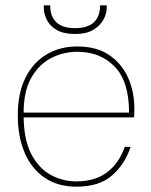

<svg xmlns="http://www.w3.org/2000/svg" viewBox="-20 -691 567 723"><path d="M268 12Q198 12 148.5 -21.5Q99 -55 73 -115.5Q47 -176 47 -257Q47 -340 75.5 -397.5Q104 -455 154.5 -485.5Q205 -516 271 -516Q344 -516 391.5 -483.5Q439 -451 462.5 -398Q486 -345 486 -282Q486 -272 485.5 -265Q485 -258 485 -249H69Q70 -165 97.5 -111.5Q125 -58 170 -33Q215 -8 268 -8Q338 -8 383 -42Q428 -76 450 -138H472Q450 -72 401.5 -30Q353 12 268 12ZM271 -496Q219 -496 173 -472.5Q127 -449 98 -398.5Q69 -348 69 -267H466Q466 -384 412 -440Q358 -496 271 -496ZM263 -563Q220 -563 194 -578Q168 -593 156.5 -616Q145 -639 145 -661V-671H169Q169 -629 192.5 -607Q216 -585 263 -585Q310 -585 333.5 -607Q357 -629 357 -671H382V-662Q382 -640 369.5 -617Q357 -594 331 -578.5Q305 -563 263 -563Z"/></svg>

Font: DM Sans Thin
Style: Regular
Weight: 100
Designer: Colophon Foundry, Jonny Pinhorn
Foundry: Colophon Foundry
Version: Version 4.004; ttfautohint (v1.8.4.7-5d5b)